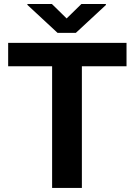

<svg xmlns="http://www.w3.org/2000/svg" viewBox="-20 -921 660 941"><path d="M600.1 -710.9V-596.2H381.3V0H235.4V-596.2H20V-710.9ZM234.4 -901.4 306.6 -830.6 378.9 -901.4H499V-896.5L351.6 -759.8H262.2L114.3 -897V-901.4Z"/></svg>

Font: Vazirmatn UI FD
Style: Bold
Weight: 700
Designer: Saber Rastikerdar
Foundry: Saber Rastikerdar
Version: Version 33.003